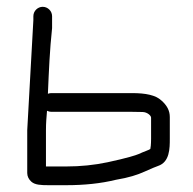

<svg xmlns="http://www.w3.org/2000/svg" viewBox="-20 -546 567 564"><path d="M132.9 -462.3 133 -462.9V-498.5C133 -513.5 120.5 -526 105.5 -526C90.5 -526 78 -513.5 78 -498.5V-486.8L60 -163.5V-37.7C60 -27.9 64.6 -18.9 72.1 -12.3C82.8 -2.8 99.8 -2 122.5 -2H174.5C227.6 -2 276.3 -7 320.2 -17.8C358.6 -24.2 383.8 -32.4 404.5 -41.8C424.2 -50.7 437.9 -56.4 444.4 -58.6C478.6 -70 478.8 -110.2 478.8 -138.2V-202.2C478.8 -220.9 470.6 -236.5 453.8 -251.1C437 -266.6 407.9 -272.5 368.3 -272.5H130.5C127.5 -272.5 123.8 -271.7 120.7 -270.6C123.7 -340.3 126.1 -398.5 132.9 -462.3ZM130.5 -217.5H368.3C378.8 -217.5 389.1 -217.3 399 -217C412.5 -216.6 423.8 -206.7 423.8 -200.3V-138.2C423.8 -121.5 422.3 -110.6 421.6 -108.5C419.6 -106 402.3 -100.6 386.7 -93.3C379.6 -90.1 353.5 -81.7 296.1 -69.4C257.7 -61.2 216.5 -57 174.5 -57H122.5C119.8 -57 117.3 -57 115 -57.1V-163.2C115 -187.2 116.5 -198.6 118.1 -220.6C121.9 -218.8 126.4 -217.5 130.5 -217.5Z"/></svg>

Font: MewTooHand
Style: BdWide
Weight: 400
Designer: Mew Too, Robert Jablonski
Version: Version 0.77